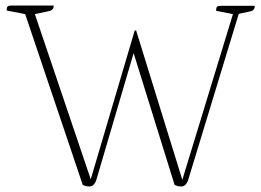

<svg xmlns="http://www.w3.org/2000/svg" viewBox="-20 -662 945 694"><path d="M303 12Q289 12 279 6L71 -611L4 -624Q4 -635 7.5 -638.5Q11 -642 21 -642H174Q174 -625 158 -622L106 -611L308 -14L467 -552H472L639 -12L822 -611L761 -623Q761 -634 764.5 -637.5Q768 -641 778 -641H901Q901 -624 885 -621L843 -612L660 -11Q652 12 635 12Q621 12 611 6L463 -470L328 -11Q320 12 303 12Z"/></svg>

Font: Petrona Thin
Style: Regular
Weight: 100
Designer: Ringo R. Seeber
Foundry: Ringo R. Seeber
Version: Version 2.001; ttfautohint (v1.8.3)